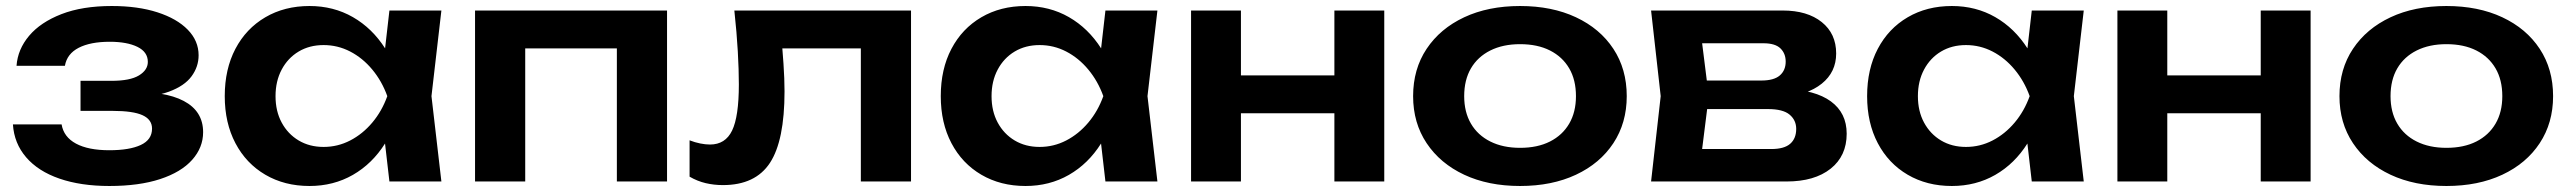

<svg xmlns="http://www.w3.org/2000/svg" viewBox="-20 -604 8551 639"><path d="M344 15Q249 15 178 -9.5Q107 -34 67 -80.5Q27 -127 23 -190H185Q192 -148 233 -126Q274 -104 344 -104Q411 -104 448.5 -121.5Q486 -139 486 -176Q486 -206 454.5 -220.5Q423 -235 354 -235H248V-335H351Q413 -335 442.5 -353Q472 -371 472 -398Q472 -431 437.5 -448Q403 -465 345 -465Q281 -465 242 -445Q203 -425 196 -385H35Q39 -440 77 -485Q115 -530 184.5 -557Q254 -584 352 -584Q439 -584 504 -563Q569 -542 605 -505Q641 -468 641 -420Q641 -382 617.5 -350Q594 -318 542.5 -299Q491 -280 408 -280V-297Q527 -302 591.5 -268Q656 -234 656 -164Q656 -113 619.5 -72Q583 -31 513 -8Q443 15 344 15Z M1276 0 1252 -208 1279 -284 1252 -359 1276 -569H1449L1416 -284L1449 0ZM1320 -284Q1304 -194 1261.5 -126.5Q1219 -59 1154.5 -22Q1090 15 1010 15Q927 15 863 -22.5Q799 -60 763.5 -127.5Q728 -195 728 -284Q728 -374 763.5 -441.5Q799 -509 863 -546.5Q927 -584 1010 -584Q1090 -584 1154.5 -547Q1219 -510 1262 -442.5Q1305 -375 1320 -284ZM897 -284Q897 -234 917.5 -196Q938 -158 974 -136.5Q1010 -115 1057 -115Q1104 -115 1145.5 -136.5Q1187 -158 1219 -196Q1251 -234 1269 -284Q1251 -334 1219 -372.5Q1187 -411 1145.5 -432.5Q1104 -454 1057 -454Q1010 -454 974 -432.5Q938 -411 917.5 -372.5Q897 -334 897 -284Z M2200 -569V0H2033V-519L2110 -443H1651L1728 -519V0H1561V-569Z M2424 -569H3012V0H2845V-519L2922 -443H2507L2579 -505Q2584 -444 2587.5 -392.5Q2591 -341 2591 -300Q2591 -136 2542.5 -62Q2494 12 2386 12Q2356 12 2328.5 5.5Q2301 -1 2275 -16V-137Q2293 -130 2310.5 -126.5Q2328 -123 2343 -123Q2394 -123 2416.5 -169.5Q2439 -216 2439 -323Q2439 -371 2435.5 -433Q2432 -495 2424 -569Z M3659 0 3635 -208 3662 -284 3635 -359 3659 -569H3832L3799 -284L3832 0ZM3703 -284Q3687 -194 3644.5 -126.5Q3602 -59 3537.5 -22Q3473 15 3393 15Q3310 15 3246 -22.5Q3182 -60 3146.5 -127.5Q3111 -195 3111 -284Q3111 -374 3146.5 -441.5Q3182 -509 3246 -546.5Q3310 -584 3393 -584Q3473 -584 3537.5 -547Q3602 -510 3645 -442.5Q3688 -375 3703 -284ZM3280 -284Q3280 -234 3300.5 -196Q3321 -158 3357 -136.5Q3393 -115 3440 -115Q3487 -115 3528.5 -136.5Q3570 -158 3602 -196Q3634 -234 3652 -284Q3634 -334 3602 -372.5Q3570 -411 3528.5 -432.5Q3487 -454 3440 -454Q3393 -454 3357 -432.5Q3321 -411 3300.5 -372.5Q3280 -334 3280 -284Z M3944 -569H4110V0H3944ZM4421 -569H4587V0H4421ZM4039 -353H4486V-227H4039Z M5039 15Q4933 15 4853 -22.5Q4773 -60 4728 -127.5Q4683 -195 4683 -284Q4683 -374 4728 -441.5Q4773 -509 4853 -546.5Q4933 -584 5039 -584Q5145 -584 5225 -546.5Q5305 -509 5349.5 -441.5Q5394 -374 5394 -284Q5394 -195 5349.5 -127.5Q5305 -60 5225 -22.5Q5145 15 5039 15ZM5039 -112Q5097 -112 5138.5 -133Q5180 -154 5202.5 -192.5Q5225 -231 5225 -284Q5225 -338 5202.5 -376.5Q5180 -415 5138.5 -436Q5097 -457 5039 -457Q4982 -457 4940 -436Q4898 -415 4875.5 -376.5Q4853 -338 4853 -284Q4853 -231 4875.5 -192.5Q4898 -154 4940 -133Q4982 -112 5039 -112Z M5475 0 5507 -284 5475 -569H5913Q5995 -569 6043 -530.5Q6091 -492 6091 -426Q6091 -364 6043 -325.5Q5995 -287 5909 -280L5921 -308Q6021 -305 6073.5 -266.5Q6126 -228 6126 -159Q6126 -85 6072.5 -42.5Q6019 0 5926 0ZM5636 -37 5572 -108H5875Q5918 -108 5938 -125.5Q5958 -143 5958 -175Q5958 -204 5936 -222.5Q5914 -241 5864 -241H5606V-336H5842Q5884 -336 5903.5 -353Q5923 -370 5923 -399Q5923 -426 5905.5 -443Q5888 -460 5849 -460H5573L5636 -531L5667 -284Z M6742 0 6718 -208 6745 -284 6718 -359 6742 -569H6915L6882 -284L6915 0ZM6786 -284Q6770 -194 6727.5 -126.5Q6685 -59 6620.5 -22Q6556 15 6476 15Q6393 15 6329 -22.5Q6265 -60 6229.5 -127.5Q6194 -195 6194 -284Q6194 -374 6229.5 -441.5Q6265 -509 6329 -546.5Q6393 -584 6476 -584Q6556 -584 6620.5 -547Q6685 -510 6728 -442.5Q6771 -375 6786 -284ZM6363 -284Q6363 -234 6383.5 -196Q6404 -158 6440 -136.5Q6476 -115 6523 -115Q6570 -115 6611.5 -136.5Q6653 -158 6685 -196Q6717 -234 6735 -284Q6717 -334 6685 -372.5Q6653 -411 6611.5 -432.5Q6570 -454 6523 -454Q6476 -454 6440 -432.5Q6404 -411 6383.5 -372.5Q6363 -334 6363 -284Z M7027 -569H7193V0H7027ZM7504 -569H7670V0H7504ZM7122 -353H7569V-227H7122Z M8122 15Q8016 15 7936 -22.5Q7856 -60 7811 -127.5Q7766 -195 7766 -284Q7766 -374 7811 -441.5Q7856 -509 7936 -546.5Q8016 -584 8122 -584Q8228 -584 8308 -546.5Q8388 -509 8432.5 -441.5Q8477 -374 8477 -284Q8477 -195 8432.5 -127.5Q8388 -60 8308 -22.5Q8228 15 8122 15ZM8122 -112Q8180 -112 8221.5 -133Q8263 -154 8285.5 -192.5Q8308 -231 8308 -284Q8308 -338 8285.5 -376.5Q8263 -415 8221.5 -436Q8180 -457 8122 -457Q8065 -457 8023 -436Q7981 -415 7958.5 -376.5Q7936 -338 7936 -284Q7936 -231 7958.5 -192.5Q7981 -154 8023 -133Q8065 -112 8122 -112Z"/></svg>

Font: Unbounded Medium
Style: Regular
Weight: 500
Designer: Luke Prowse, Jean-Baptiste Morizot, Fátima Lázaro, Florian Runge
Foundry: NaN
Version: Version 1.700